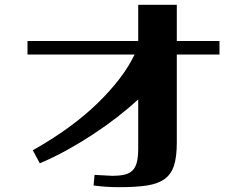

<svg xmlns="http://www.w3.org/2000/svg" viewBox="-20 -736 1040 796"><path d="M372 -11 446 -7Q474 -7 494.5 -11.5Q515 -16 528 -28Q541 -40 547 -62Q553 -84 553 -120V-324Q513 -287 466 -250.5Q419 -214 366.5 -179.5Q314 -145 258 -114Q202 -83 145 -59L116 -113Q279 -205 385.5 -309Q492 -413 538 -510H94V-566H553V-716H713V-566H890V-510H713V-145Q713 -86 701.5 -50Q690 -14 662.5 6Q635 26 589.5 33Q544 40 475 40Q450 40 423.5 38.5Q397 37 368 33Z"/></svg>

Font: Cafe24 ClassicType
Style: Regular
Weight: 400
Designer: Cafe24 thkim, hmlim, mnelim & 4IR
Foundry: Cafe24
Version: Version 1.000